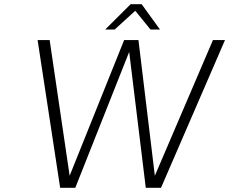

<svg xmlns="http://www.w3.org/2000/svg" viewBox="-20 -890 1086 910"><path d="M568.4 -700.2H636.2L713.9 -57.1L989.3 -700.2H1046.4L743.2 0H670.9L592.3 -644L336.9 0H265.1L158.2 -700.2H215.3L310.1 -57.1ZM738.3 -750H693.4L621.1 -838.9L523.4 -750H478.5L599.1 -870.1H651.4Z"/></svg>

Font: Fivo Sans Light
Style: Regular
Weight: 300
Designer: Alexander Slobzheninov
Foundry: Alexander Slobzheninov
Version: 1.0